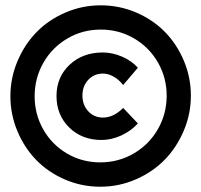

<svg xmlns="http://www.w3.org/2000/svg" viewBox="-20 -709 755 720"><path d="M356 -8.8Q286.1 -8.8 223.4 -35.9Q160.6 -63 116 -108.9Q71.3 -154.8 45.2 -217.3Q19 -279.8 19 -348.1Q19 -416.5 45.4 -479.2Q71.8 -542 116.7 -588.1Q161.6 -634.3 224.6 -661.6Q287.6 -689 357.9 -689Q427.7 -689 490.5 -662.1Q553.2 -635.3 598.1 -589.6Q643.1 -543.9 669.4 -481.4Q695.8 -418.9 695.8 -350.1Q695.8 -281.7 669.2 -219Q642.6 -156.2 597.7 -110.1Q552.7 -64 489.5 -36.4Q426.3 -8.8 356 -8.8ZM356 -100.1Q424.8 -100.1 482.4 -134Q540 -168 572.5 -225.3Q605 -282.7 605 -350.1Q605 -417.5 572.5 -474.4Q540 -531.2 483.2 -564.7Q426.3 -598.1 357.9 -598.1Q289.1 -598.1 231.9 -564.2Q174.8 -530.3 142.3 -472.9Q109.9 -415.5 109.9 -348.1Q109.9 -280.8 142.1 -223.9Q174.3 -167 231 -133.5Q287.6 -100.1 356 -100.1ZM360.8 -184.1Q287.1 -184.1 239.5 -231Q191.9 -277.8 191.9 -349.1Q191.9 -419.9 241 -466.1Q290 -512.2 365.2 -512.2Q401.4 -512.2 437.3 -496.8Q473.1 -481.4 497.1 -455.1L441.9 -390.1Q426.8 -409.7 406.5 -421.4Q386.2 -433.1 366.2 -433.1Q333 -433.1 311 -409.7Q289.1 -386.2 289.1 -351.1Q289.1 -315.4 311 -291.7Q333 -268.1 366.2 -268.1Q405.8 -268.1 441.9 -304.2L497.1 -246.1Q470.7 -217.3 434.1 -200.7Q397.5 -184.1 360.8 -184.1Z"/></svg>

Font: Montserrat-Arabic ExtraBold
Style: Regular
Weight: 800
Designer: Mohamed Gaber
Foundry: Kief Type Foundry
Version: Version 5.008;PS 005.008;hotconv 1.0.88;makeotf.lib2.5.64775